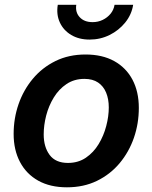

<svg xmlns="http://www.w3.org/2000/svg" viewBox="-20 -780 644 811"><path d="M262.7 11.2Q191.9 11.2 141.6 -16.8Q91.3 -44.9 64.5 -95.7Q37.6 -146.5 37.6 -214.4Q37.6 -279.8 58.3 -339.8Q79.1 -399.9 118.7 -447.3Q158.2 -494.6 214.4 -522.2Q270.5 -549.8 341.3 -549.8Q412.1 -549.8 462.4 -522Q512.7 -494.1 539.6 -443.4Q566.4 -392.6 566.4 -324.2Q566.4 -258.3 545.7 -198.2Q524.9 -138.2 485.4 -90.8Q445.8 -43.5 389.6 -16.1Q333.5 11.2 262.7 11.2ZM267.1 -91.8Q310.5 -91.8 343 -114Q375.5 -136.2 396.7 -171.4Q418 -206.5 428.7 -247.6Q439.5 -288.6 439.5 -326.2Q439.5 -361.8 428.2 -388.9Q417 -416 394.3 -431.4Q371.6 -446.8 336.4 -446.8Q293.5 -446.8 261 -425Q228.5 -403.3 207 -367.9Q185.5 -332.5 175 -291.7Q164.6 -251 164.6 -212.4Q164.6 -159.2 189.7 -125.5Q214.8 -91.8 267.1 -91.8ZM358.4 -612.8Q313.5 -612.8 280.8 -632.3Q248 -651.9 232.7 -685.3Q217.3 -718.8 224.1 -759.8H302.2Q297.4 -728 316.7 -707.3Q335.9 -686.5 371.1 -686.5Q394 -686.5 413.8 -696Q433.6 -705.6 447 -721.9Q460.4 -738.3 463.9 -759.8H542.5Q536.1 -718.8 509.3 -685.3Q482.4 -651.9 443.1 -632.3Q403.8 -612.8 358.4 -612.8Z"/></svg>

Font: Inter 16pt SemiBold
Style: Italic
Weight: 600
Italic angle: -9.3988°
Version: Version 4.001;git-66647c0bb